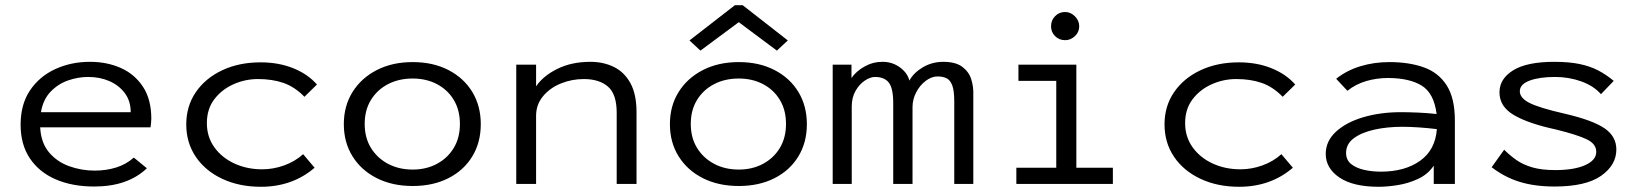

<svg xmlns="http://www.w3.org/2000/svg" viewBox="-20 -705 6290 736"><path d="M341 10Q257 10 193.5 -17.5Q130 -45 94.5 -98Q59 -151 59 -227Q59 -305 95 -358.5Q131 -412 191.5 -440Q252 -468 325 -468Q390 -468 443 -444.5Q496 -421 528 -372.5Q560 -324 560 -250Q560 -242 559 -233.5Q558 -225 557 -217H134Q137 -158 167.5 -121.5Q198 -85 245 -68Q292 -51 343 -51Q387 -51 425.5 -63Q464 -75 493 -101L543 -60Q470 10 341 10ZM137 -275H481Q481 -318 458.5 -348Q436 -378 399.5 -394Q363 -410 318 -410Q279 -410 240.5 -396.5Q202 -383 173.5 -353Q145 -323 137 -275Z M980 11Q897 11 832 -19.5Q767 -50 730.5 -104Q694 -158 694 -228Q694 -298 730.5 -351.5Q767 -405 831.5 -435.5Q896 -466 979 -466Q1048 -466 1104 -443.5Q1160 -421 1195 -381L1147 -334Q1110 -372 1067 -387Q1024 -402 969 -402Q920 -402 875 -382Q830 -362 801.5 -324.5Q773 -287 773 -233Q773 -180 802 -140Q831 -100 879 -78Q927 -56 985 -56Q1028 -56 1069.5 -71Q1111 -86 1142 -114L1186 -62Q1101 11 980 11Z M1562 8Q1484 8 1424.5 -22Q1365 -52 1331.5 -105.5Q1298 -159 1298 -229Q1298 -299 1331.5 -352.5Q1365 -406 1424.5 -436.5Q1484 -467 1562 -467Q1640 -467 1699 -436.5Q1758 -406 1790.5 -352.5Q1823 -299 1823 -229Q1823 -159 1790.5 -105.5Q1758 -52 1699 -22Q1640 8 1562 8ZM1562 -55Q1614 -55 1655 -77Q1696 -99 1719.5 -138Q1743 -177 1743 -230Q1743 -283 1719.5 -322Q1696 -361 1655 -382.5Q1614 -404 1562 -404Q1509 -404 1467.5 -382.5Q1426 -361 1402 -322Q1378 -283 1378 -230Q1378 -177 1402 -138Q1426 -99 1467.5 -77Q1509 -55 1562 -55Z M1959 0V-457H2035V-374Q2062 -414 2116.5 -441Q2171 -468 2243 -468Q2293 -468 2333 -448.5Q2373 -429 2396.5 -386.5Q2420 -344 2420 -275V0H2344V-273Q2344 -344 2310.5 -373Q2277 -402 2218 -402Q2172 -402 2130 -385Q2088 -368 2061.5 -336Q2035 -304 2035 -261V0Z M2812 8Q2734 8 2674.5 -22Q2615 -52 2581.5 -105.5Q2548 -159 2548 -229Q2548 -299 2581.5 -352.5Q2615 -406 2674.5 -436.5Q2734 -467 2812 -467Q2890 -467 2949 -436.5Q3008 -406 3040.5 -352.5Q3073 -299 3073 -229Q3073 -159 3040.5 -105.5Q3008 -52 2949 -22Q2890 8 2812 8ZM2812 -55Q2864 -55 2905 -77Q2946 -99 2969.5 -138Q2993 -177 2993 -230Q2993 -283 2969.5 -322Q2946 -361 2905 -382.5Q2864 -404 2812 -404Q2759 -404 2717.5 -382.5Q2676 -361 2652 -322Q2628 -283 2628 -230Q2628 -177 2652 -138Q2676 -99 2717.5 -77Q2759 -55 2812 -55ZM2665 -511 2623 -550 2797 -685H2827L3000 -550L2958 -511L2812 -620Z M3172 0V-457H3244V-406Q3262 -432 3294 -450Q3326 -468 3363 -468Q3401 -468 3430 -446.5Q3459 -425 3466 -396Q3482 -426 3517.5 -447Q3553 -468 3596 -468Q3643 -468 3668.5 -449Q3694 -430 3703 -401.5Q3712 -373 3711 -343V0H3638V-316Q3638 -358 3630 -378.5Q3622 -399 3607.5 -405.5Q3593 -412 3574 -412Q3551 -412 3528.5 -395Q3506 -378 3492 -351Q3478 -324 3478 -294V0H3404V-310Q3404 -367 3387 -388.5Q3370 -410 3334 -410Q3316 -410 3295 -396Q3274 -382 3259.5 -356.5Q3245 -331 3245 -297V0Z M3876 0V-62H4029V-395H3884V-457H4106V-62H4246V0ZM4063 -551Q4040 -551 4024.5 -566.5Q4009 -582 4009 -604Q4009 -627 4024.5 -643Q4040 -659 4063 -659Q4084 -659 4100.5 -642.5Q4117 -626 4117 -604Q4117 -582 4100.5 -566.5Q4084 -551 4063 -551Z M4730 11Q4647 11 4582 -19.5Q4517 -50 4480.5 -104Q4444 -158 4444 -228Q4444 -298 4480.5 -351.5Q4517 -405 4581.5 -435.5Q4646 -466 4729 -466Q4798 -466 4854 -443.5Q4910 -421 4945 -381L4897 -334Q4860 -372 4817 -387Q4774 -402 4719 -402Q4670 -402 4625 -382Q4580 -362 4551.5 -324.5Q4523 -287 4523 -233Q4523 -180 4552 -140Q4581 -100 4629 -78Q4677 -56 4735 -56Q4778 -56 4819.5 -71Q4861 -86 4892 -114L4936 -62Q4851 11 4730 11Z M5265 11Q5167 11 5114.5 -24.5Q5062 -60 5062 -115Q5062 -164 5101 -200Q5140 -236 5205.5 -255.5Q5271 -275 5350 -275Q5378 -275 5414 -273.5Q5450 -272 5487 -268Q5477 -348 5429.5 -377Q5382 -406 5300 -406Q5258 -406 5218 -394.5Q5178 -383 5145 -357L5102 -403Q5142 -435 5194.5 -451Q5247 -467 5306 -467Q5381 -467 5437.5 -447Q5494 -427 5525.5 -378Q5557 -329 5557 -243V0H5476V-70Q5454 -37 5416.5 -19.5Q5379 -2 5338.5 4.5Q5298 11 5265 11ZM5140 -119Q5140 -92 5159 -76.5Q5178 -61 5208.5 -54Q5239 -47 5273 -47Q5365 -47 5423.5 -88.5Q5482 -130 5488 -210Q5456 -214 5420.5 -216.5Q5385 -219 5357 -219Q5297 -219 5248 -208Q5199 -197 5169.5 -175Q5140 -153 5140 -119Z M5939 10Q5863 10 5805 -8Q5747 -26 5698 -64L5746 -131Q5768 -109 5793 -91.5Q5818 -74 5853.5 -63.5Q5889 -53 5942 -53Q6014 -53 6056.5 -72Q6099 -91 6099 -123Q6099 -153 6063.5 -170.5Q6028 -188 5943 -209Q5840 -231 5784 -263.5Q5728 -296 5728 -351Q5728 -403 5780.5 -435.5Q5833 -468 5938 -468Q5995 -468 6035.5 -459.5Q6076 -451 6106.5 -435Q6137 -419 6166 -395L6117 -344Q6089 -376 6041.5 -393Q5994 -410 5941 -410Q5881 -410 5843.5 -396Q5806 -382 5806 -355Q5806 -329 5844 -310Q5882 -291 5979 -269Q6086 -244 6131 -213Q6176 -182 6176 -132Q6176 -72 6117.5 -31Q6059 10 5939 10Z"/></svg>

Font: Inconsolata Expanded Thin
Style: Regular
Weight: 100
Width: 7
Monospace: yes
Designer: Raph Levien, Cyreal, Brenton Simpson
Foundry: Raph Levien, Cyreal, Google
Version: Version 3.100; ttfautohint (v1.8.4.7-5d5b)